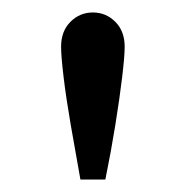

<svg xmlns="http://www.w3.org/2000/svg" viewBox="-20 -761 298 308"><path d="M149 -473H109Q101 -517 93.5 -560.5Q86 -604 82 -637.5Q78 -671 78 -686Q78 -711 93 -726Q108 -741 129 -741Q150 -741 165 -726Q180 -711 180 -686Q180 -671 176 -637.5Q172 -604 165 -560.5Q158 -517 149 -473Z"/></svg>

Font: Wix Madefor Text Medium
Style: Regular
Weight: 500
Designer: Dalton Maag Ltd
Foundry: Dalton Maag Ltd
Version: Version 3.100